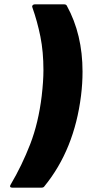

<svg xmlns="http://www.w3.org/2000/svg" viewBox="-20 -777 400 884"><path d="M288 -750Q360 -619 360 -447Q360 -392 353 -336Q322 -88 185 80Q181 87 171 87H36Q29 87 27 83Q25 79 29 73Q81 -15 119 -113Q157 -211 172 -335Q180 -404 180 -454Q180 -539 166 -608.5Q152 -678 129 -743L128 -747Q128 -751 131.5 -754Q135 -757 140 -757H275Q285 -757 288 -750Z"/></svg>

Font: Barlow Condensed ExtraBold
Style: Italic
Weight: 800
Width: 3
Italic angle: -7°
Designer: Jeremy Tribby
Foundry: Tribby Type
Version: Version 1.408